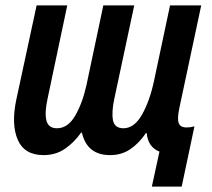

<svg xmlns="http://www.w3.org/2000/svg" viewBox="-20 -562 782 708"><path d="M540 126 568 -3Q526 -19 521 -71H518Q492 -33 460 -11.5Q428 10 386 10Q301 10 282 -73H279Q253 -36 219 -13Q185 10 141 10Q70 10 45.5 -46.5Q21 -103 40 -194L115 -542H228L156 -201Q144 -148 151 -118.5Q158 -89 190 -89Q230 -89 257 -135Q284 -181 299 -249L361 -542H475L402 -200Q391 -150 396.5 -119.5Q402 -89 435 -89Q475 -89 503.5 -139Q532 -189 548 -264L607 -542H722L641 -162Q633 -124 639 -108Q645 -92 668 -92Q683 -92 697 -96L650 126Z"/></svg>

Font: Noto Sans Condensed SemiBold
Style: Italic
Weight: 600
Width: 3
Italic angle: -12°
Designer: Monotype Design Team
Foundry: Monotype Imaging Inc.
Version: Version 2.013; ttfautohint (v1.8.4.7-5d5b)